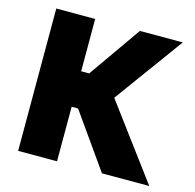

<svg xmlns="http://www.w3.org/2000/svg" viewBox="-104 -817 941 925"><g transform="rotate(15 366.5 -355.0)"><path d="M65 0V-710H259V-449H299L482 -710H696L446 -367L719 0H483L291 -272H259V0Z"/></g></svg>

Font: Raleway-v4020 Black
Style: Regular
Weight: 900
Designer: Matt McInerney, Pablo Impallari, Rodrigo Fuenzalida
Foundry: Matt McInerney, Pablo Impallari, Rodrigo Fuenzalida
Version: Version 4.020;PS 004.020;hotconv 1.0.88;makeotf.lib2.5.64775